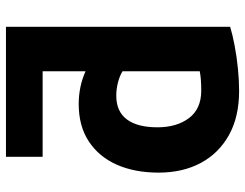

<svg xmlns="http://www.w3.org/2000/svg" viewBox="-109 -700 822 644"><g transform="rotate(-90 302.0 -378.0)"><path d="M319 13Q232 13 171 -21Q110 -55 77.5 -115.5Q45 -176 45 -257Q45 -337 71.5 -397Q98 -457 149.5 -491Q201 -525 275 -525Q334 -525 385 -502V-646H98V-769H534V-17Q508 -9 471 -2Q434 5 394.5 9Q355 13 319 13ZM320 -114Q360 -114 385 -119V-378Q371 -387 348.5 -393Q326 -399 303 -399Q250 -399 223.5 -363.5Q197 -328 197 -261Q197 -196 228 -155Q259 -114 320 -114Z"/></g></svg>

Font: Ubuntu Sans ExtraBold
Style: Regular
Weight: 800
Designer: Dalton Maag Ltd
Foundry: Dalton Maag Ltd
Version: Version 1.006; ttfautohint (v1.8.4.7-5d5b)